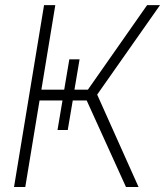

<svg xmlns="http://www.w3.org/2000/svg" viewBox="-20 -748 660 768"><path d="M257.3 -510.7H298.3L277.8 -389.2H331.5L568.4 -727.5H620.1L368.7 -369.6L534.2 0H483.9L326.7 -346.2H271L251 -228H210L230 -346.2H138.2L81.1 0H36.1L156.2 -727.5H201.2L145.5 -389.2H236.8Z"/></svg>

Font: Inter Display ExtraLight
Style: Italic
Weight: 200
Italic angle: -9.39999°
Designer: Rasmus Andersson
Foundry: rsms
Version: Version 4.000;git-a52131595